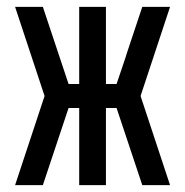

<svg xmlns="http://www.w3.org/2000/svg" viewBox="-20 -540 540 560"><path d="M24 0 110 -260 24 -520H105L180 -295H211V-520H289V-295H320L347 -375L349 -382L395 -520H476L390 -260L476 0H395L320 -225H289V0H211V-225H180L105 0Z"/></svg>

Font: Iosevka NFM
Style: Regular
Weight: 400
Monospace: yes
Designer: Belleve Invis
Foundry: Belleve Invis
Version: Version 29.0.4; ttfautohint (v1.8.4);Nerd Fonts 3.3.0